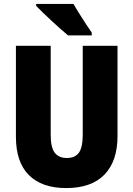

<svg xmlns="http://www.w3.org/2000/svg" viewBox="-20 -947 679 977"><path d="M578 -255Q578 -127 511.5 -58.5Q445 10 317 10Q193 10 127 -56Q61 -122 61 -251V-714H238V-261Q238 -197 258.5 -170Q279 -143 320 -143Q362 -143 381.5 -170Q401 -197 401 -262V-714H578ZM354 -927Q365 -907 383 -878.5Q401 -850 418.5 -823Q436 -796 447 -781V-767H326Q312 -779 289.5 -798.5Q267 -818 242.5 -841Q218 -864 197 -884Q176 -904 164 -917V-927Z"/></svg>

Font: Noto Sans Gujarati Condensed Black
Style: Regular
Weight: 900
Width: 3
Designer: Jelle Bosma - Monotype Design Team, Universal Thirst
Foundry: Monotype Imaging Inc.
Version: Version 2.106; ttfautohint (v1.8.4.7-5d5b)